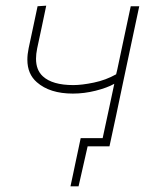

<svg xmlns="http://www.w3.org/2000/svg" viewBox="-20 -516 554 677"><path d="M228.5 141Q233 119.5 237.5 99Q242 77.5 246.5 56Q251 35 255.5 13.8Q260 -7.5 264.5 -29H342Q352.5 -77 363.2 -127.5Q374 -178 383 -220.5Q358 -206.5 317.5 -196.2Q277 -186 237 -186Q155.5 -186 110 -226Q76.5 -255 76.5 -305.5Q76.5 -324.5 81 -346Q88.5 -381.5 96.5 -418.5Q104.5 -455 112.5 -494L143 -496Q135 -457.5 127 -419.8Q119 -382 111 -345Q107 -325.5 107 -309Q107 -269 131 -247Q164.5 -216 238.5 -216Q269 -216 311 -224.8Q353 -233.5 389.5 -254L393.5 -270.5Q406.5 -332 417.8 -385Q429 -438 441 -494H471Q459 -438 447.8 -385Q436.5 -332 423.5 -270.5L413 -221Q400.5 -161 389.5 -109Q378 -56.5 366 0H289L257 141Z"/></svg>

Font: Heraclito Thin
Style: Italic
Weight: 100
Italic angle: -12°
Designer: Kostas Bartsokas (font) & Cristiano Sobral (main changes)
Foundry: Kostas Bartsokas (font) & Cristiano Sobral (main changes)
Version: Version 1.00;July 8, 2020;FontCreator 13.0.0.2655 64-bit